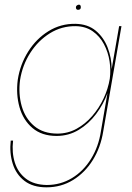

<svg xmlns="http://www.w3.org/2000/svg" viewBox="-20 -572 565 822"><path d="M56 -230Q48 -168 63.5 -113Q79 -58 119 -24Q159 10 222 10Q274 10 317 -16Q360 -42 391.5 -84Q423 -126 440 -173L412 -10Q402 56 369.5 108.5Q337 161 288 190.5Q239 220 180 220Q125 219 91 193Q57 167 43.5 124Q30 81 36 30H26Q20 83 34.5 129Q49 175 85 202.5Q121 230 179 230Q242 230 293 198.5Q344 167 377.5 113Q411 59 422 -10L500 -460H490L458 -276Q458 -324 441 -368Q424 -412 390 -440.5Q356 -469 303 -470Q240 -471 187.5 -438.5Q135 -406 100.5 -351Q66 -296 56 -230ZM66 -230Q76 -293 109.5 -345.5Q143 -398 193.5 -429.5Q244 -461 305 -460Q347 -459 377 -438Q407 -417 425 -383Q443 -349 449 -310Q455 -271 450 -235Q443 -192 423.5 -150.5Q404 -109 374.5 -75Q345 -41 307.5 -20.5Q270 0 226 0Q165 0 126.5 -32.5Q88 -65 73 -117.5Q58 -170 66 -230ZM305 -541Q305 -530 314 -530Q326 -530 326 -541Q326 -552 318 -552Q314 -552 309.5 -549Q305 -546 305 -541Z"/></svg>

Font: Jost* 200 Hairline Italic
Style: Italic
Weight: 100
Italic angle: -10°
Version: Version 3.200; ttfautohint (v0.97) -l 8 -r 50 -G 200 -x 14 -